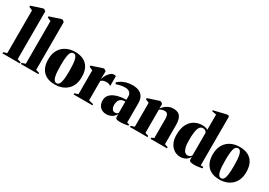

<svg xmlns="http://www.w3.org/2000/svg" viewBox="16 -1725 3712 2645"><g transform="rotate(30 1872.0 -402.5)"><path d="M56.5 -36.5V-716.5L1 -740V-759.5L176.5 -817H194.5L222 -795V-36L279 -18.5V0H0V-18.5Z M350.5 -36.5V-716.5L295 -740V-759.5L470.5 -817H488.5L516 -795V-36L573 -18.5V0H294V-18.5Z M587 -244Q587 -316.5 609.5 -368.5Q632 -420.5 670.8 -454Q709.5 -487.5 758.5 -503.5Q807.5 -519.5 860.5 -519.5Q938.5 -519.5 994.5 -491.2Q1050.5 -463 1080.5 -406Q1110.5 -349 1110.5 -262.5Q1110.5 -190.5 1088 -138.5Q1065.5 -86.5 1027 -53.2Q988.5 -20 939.5 -4Q890.5 12 837 12Q780.5 12 734.5 -3.5Q688.5 -19 655.5 -50.8Q622.5 -82.5 604.8 -130.8Q587 -179 587 -244ZM850 -16Q875.5 -16 891 -39.8Q906.5 -63.5 913.2 -114Q920 -164.5 920 -244.5Q920 -299 917.2 -344.2Q914.5 -389.5 907 -422.5Q899.5 -455.5 885.8 -473.5Q872 -491.5 850.5 -491.5Q823 -491.5 807 -468Q791 -444.5 784.2 -393.8Q777.5 -343 777.5 -261Q777.5 -207.5 780.2 -162.8Q783 -118 790.8 -85Q798.5 -52 812.8 -34Q827 -16 850 -16Z M1132 0V-19L1188.5 -36V-417L1133.5 -440V-460L1305.5 -517.5H1325.5L1354 -496.5V-472.5L1351.5 -378.5H1355Q1356.5 -388.5 1366.2 -410.5Q1376 -432.5 1392.8 -457Q1409.5 -481.5 1432 -498.8Q1454.5 -516 1481.5 -516Q1492.5 -516 1499.2 -514.2Q1506 -512.5 1510.5 -510V-352Q1504 -358 1487.2 -366.2Q1470.5 -374.5 1447 -374.5Q1428.5 -374.5 1412.2 -372Q1396 -369.5 1382.2 -363Q1368.5 -356.5 1357 -344.5L1357.5 -36.5L1431.5 -19V0Z M1657.5 11.5Q1614 11.5 1582.8 -6.5Q1551.5 -24.5 1535 -56.5Q1518.5 -88.5 1518.5 -130.5Q1518.5 -178.5 1544.5 -211.2Q1570.5 -244 1612.5 -263.5Q1654.5 -283 1703.5 -291.5Q1752.5 -300 1798.5 -300V-360.5Q1798.5 -382 1787 -399.8Q1775.5 -417.5 1754.8 -428Q1734 -438.5 1705 -438.5Q1657 -438.5 1619.8 -428.5Q1582.5 -418.5 1562.5 -411.5L1550.5 -434Q1567.5 -451.5 1598.2 -470.8Q1629 -490 1673.8 -503.8Q1718.5 -517.5 1777 -517.5Q1833 -517.5 1875.2 -499.8Q1917.5 -482 1941.2 -442.8Q1965 -403.5 1965 -339V-34L2001.5 -24V-6Q1991 -4 1971.2 -0.2Q1951.5 3.5 1927 6.5Q1902.5 9.5 1876.5 9.5Q1841.5 9.5 1821 2.5Q1800.5 -4.5 1800.5 -34.5V-76Q1792.5 -55 1772.8 -34.8Q1753 -14.5 1723.8 -1.5Q1694.5 11.5 1657.5 11.5ZM1746.5 -67.5Q1758.5 -67.5 1775 -73Q1791.5 -78.5 1798.5 -92V-271.5Q1756 -271.5 1731.8 -256.2Q1707.5 -241 1697.2 -214.8Q1687 -188.5 1687 -155Q1687 -129.5 1694.5 -109.8Q1702 -90 1715.5 -78.8Q1729 -67.5 1746.5 -67.5Z M2085 -36V-417L2029.5 -440.5V-460L2205.5 -517.5H2225.5L2253 -495.5V-458.5L2251 -423.5Q2270 -447.5 2295 -469.5Q2320 -491.5 2351.8 -505.5Q2383.5 -519.5 2421.5 -519.5Q2470.5 -519.5 2502.2 -501.5Q2534 -483.5 2549.5 -442.2Q2565 -401 2565 -331V-36L2617 -19V0H2356V-19L2395.5 -36V-331Q2395.5 -364.5 2390 -386.8Q2384.5 -409 2372.2 -420.2Q2360 -431.5 2339.5 -431.5Q2316 -431.5 2300.2 -427.8Q2284.5 -424 2273.5 -418Q2262.5 -412 2254 -406V-36L2308 -19V0H2028.5V-19Z M2832 11.5Q2795.5 11.5 2760.8 -3Q2726 -17.5 2698 -47.2Q2670 -77 2653.5 -122Q2637 -167 2637 -228Q2637 -334 2672.2 -398.2Q2707.5 -462.5 2763.8 -491.8Q2820 -521 2882 -521Q2910 -521 2934.8 -514.5Q2959.5 -508 2970.5 -498.5V-741.5L2900 -755V-769.5L3096 -817H3126L3137.5 -804V-29H3178.5V-6Q3162.5 -2.5 3124.5 3.5Q3086.5 9.5 3048 9.5Q3019 9.5 2995.8 2.5Q2972.5 -4.5 2972.5 -33.5V-72.5Q2964.5 -51.5 2945.2 -32.2Q2926 -13 2897.2 -0.8Q2868.5 11.5 2832 11.5ZM2908.5 -57Q2924 -57 2936.2 -62Q2948.5 -67 2957.2 -75.2Q2966 -83.5 2970.5 -92.5V-451.5Q2962 -470.5 2946.2 -480Q2930.5 -489.5 2911 -489.5Q2877.5 -489.5 2858.5 -462.8Q2839.5 -436 2831.5 -383.8Q2823.5 -331.5 2823.5 -254Q2823.5 -176.5 2835.5 -133.5Q2847.5 -90.5 2866.8 -73.8Q2886 -57 2908.5 -57Z M3204.5 -244Q3204.5 -316.5 3227 -368.5Q3249.5 -420.5 3288.2 -454Q3327 -487.5 3376 -503.5Q3425 -519.5 3478 -519.5Q3556 -519.5 3612 -491.2Q3668 -463 3698 -406Q3728 -349 3728 -262.5Q3728 -190.5 3705.5 -138.5Q3683 -86.5 3644.5 -53.2Q3606 -20 3557 -4Q3508 12 3454.5 12Q3398 12 3352 -3.5Q3306 -19 3273 -50.8Q3240 -82.5 3222.2 -130.8Q3204.5 -179 3204.5 -244ZM3467.5 -16Q3493 -16 3508.5 -39.8Q3524 -63.5 3530.8 -114Q3537.5 -164.5 3537.5 -244.5Q3537.5 -299 3534.8 -344.2Q3532 -389.5 3524.5 -422.5Q3517 -455.5 3503.2 -473.5Q3489.5 -491.5 3468 -491.5Q3440.5 -491.5 3424.5 -468Q3408.5 -444.5 3401.8 -393.8Q3395 -343 3395 -261Q3395 -207.5 3397.8 -162.8Q3400.5 -118 3408.2 -85Q3416 -52 3430.2 -34Q3444.5 -16 3467.5 -16Z"/></g></svg>

Font: Merriweather 144pt Black
Style: Regular
Weight: 900
Version: Version 2.100